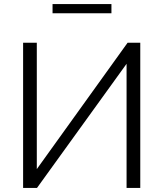

<svg xmlns="http://www.w3.org/2000/svg" viewBox="-20 -919 799 939"><path d="M93 0V-710H160V-92L604 -710H666V0H599V-607L161 0ZM237 -854V-899H525V-854Z"/></svg>

Font: Rising Sun Light
Style: Regular
Weight: 300
Designer: Matt McInerney, Pablo Impallari, Rodrigo Fuenzalida (Raleway font), Stephen Hutchings (Greek), Cristiano Sobral (main ch
Foundry: The Rising Sun Project Authors
Version: Version 4.327; ttfautohint (v1.8.4.7-5d5b-dirty)